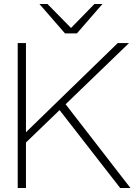

<svg xmlns="http://www.w3.org/2000/svg" viewBox="-20 -934 683 954"><path d="M68 0H109V-226L276 -387L577 0H628L306 -416L621 -720H565L109 -277V-720H68ZM176 -914 303 -768H362L489 -914H449L333 -795L216 -914Z"/></svg>

Font: Aspekta 150
Style: Regular
Weight: 150
Designer: Ivo Dolenc
Version: Version 2.000